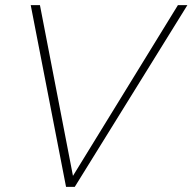

<svg xmlns="http://www.w3.org/2000/svg" viewBox="-20 -730 752 750"><path d="M100 -710H136L265 -43L675 -710H712L272 0H238Z"/></svg>

Font: Raleway ExtraLight
Style: Italic
Weight: 200
Italic angle: -12°
Designer: Matt McInerney, Pablo Impallari, Rodrigo Fuenzalida
Foundry: Matt McInerney, Pablo Impallari, Rodrigo Fuenzalida
Version: Version 4.026